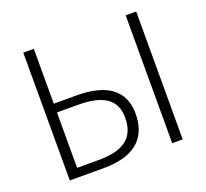

<svg xmlns="http://www.w3.org/2000/svg" viewBox="-124 -879 1105 1029"><g transform="rotate(-20 428.0 -364.5)"><path d="M106 0H301C466 0 560 -69 560 -217C560 -357 457 -416 297 -416H166V-729H106ZM690 0H750V-729H690ZM166 -50V-366H284C429 -366 500 -320 500 -215C500 -99 429 -50 288 -50Z"/></g></svg>

Font: Spoqa Han Sans Neo Light
Style: Regular
Weight: 300
Designer: [Spoqa Han Sans Neo] Dong-huui Kim ___ Younghwa Kang ___ Yujin Lee ___ [Noto Sans] Ryoko NISHIZUKA ____ (kana & ideograp
Foundry: Spoqa (http://www.spoqa-han-sans.com)
Version: Version 1.100;hotconv 1.0.109;makeotfexe 2.5.65596